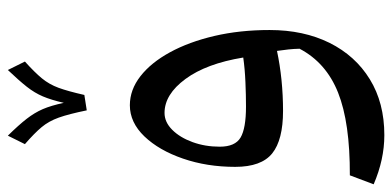

<svg xmlns="http://www.w3.org/2000/svg" viewBox="-286 -480 1042 511"><g transform="rotate(-90 235.5 -225.0)"><path d="M237.8 -522 196.8 -515.6Q187 -563.5 177.5 -590.1Q168 -616.7 152.1 -635.7Q136.2 -654.8 106.9 -680.2L129.4 -725.6Q158.2 -696.3 174.3 -675.5Q190.4 -654.8 200 -632.8Q209.5 -610.8 216.8 -576.7Q224.6 -610.4 233.9 -632.3Q243.2 -654.3 259.5 -675Q275.9 -695.8 304.2 -725.6L326.7 -680.2Q297.9 -654.3 282 -635Q266.1 -615.7 256.8 -590.6Q247.6 -565.4 237.8 -522ZM130.9 276.4Q65.9 276.4 0 248L23.9 184.6Q164.1 185.1 243.9 153.3Q323.7 121.6 360.8 50.8Q360.4 34.7 358.9 21Q357.4 7.3 355 -9.3Q318.4 -1.5 277.6 2.7Q236.8 6.8 195.3 6.8Q118.2 6.8 82.3 -22Q46.4 -50.8 46.4 -120.6Q46.4 -195.8 68.4 -259.5Q90.3 -323.2 127.4 -362.1Q164.6 -400.9 210.4 -400.9Q251.5 -400.9 287.6 -372.8Q323.7 -344.7 351.3 -294.2Q378.9 -243.7 394.8 -176Q410.6 -108.4 410.6 -28.8Q410.6 61.5 376.5 130.4Q342.3 199.2 279.5 237.8Q216.8 276.4 130.9 276.4ZM337.4 -99.1Q321.3 -197.3 280.3 -252.9Q239.3 -308.6 189.9 -308.6Q165.5 -308.6 145 -288.1Q124.5 -267.6 112.3 -234.1Q100.1 -200.7 100.1 -161.6Q100.1 -120.6 124.5 -106.2Q148.9 -91.8 207 -91.8Q237.3 -91.8 271.7 -93.3Q306.2 -94.7 337.4 -99.1Z"/></g></svg>

Font: Pinar-FD Medium
Style: Regular
Weight: 500
Designer: Amin Abedi
Version: Version 3.000